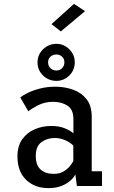

<svg xmlns="http://www.w3.org/2000/svg" viewBox="-20 -959 590 990"><path d="M230 11Q159 11 114.5 -32Q70 -75 70 -152Q70 -206.5 95 -241.2Q120 -276 159.8 -292.8Q199.5 -309.5 243.5 -309.5Q287.5 -309.5 317.8 -296Q348 -282.5 358.5 -271.5V-345Q358.5 -394.5 328 -414.2Q297.5 -434 254 -434Q210.5 -434 175.5 -415.8Q140.5 -397.5 126 -385L84.5 -456.5Q97.5 -467.5 124.2 -480.5Q151 -493.5 187.5 -502.8Q224 -512 265.5 -512Q312 -512 355 -497.2Q398 -482.5 425.5 -448.5Q453 -414.5 453 -356.5V-76H506V0H376.5L368.5 -60Q362 -45.5 344.5 -29Q327 -12.5 298.2 -0.8Q269.5 11 230 11ZM257.5 -62.5Q287 -62.5 307.8 -75Q328.5 -87.5 341 -103.2Q353.5 -119 358 -129V-207.5Q348.5 -220 321 -233.8Q293.5 -247.5 262 -247.5Q223.5 -247.5 194 -226.2Q164.5 -205 164.5 -155.5Q164.5 -107.5 189.2 -85Q214 -62.5 257.5 -62.5ZM271 -542Q231 -542 202.2 -569.5Q173.5 -597 173.5 -638Q173.5 -677 202.2 -705Q231 -733 271 -733Q309 -733 337.2 -705Q365.5 -677 365.5 -638Q365.5 -597 337.2 -569.5Q309 -542 271 -542ZM271 -595.5Q288 -595.5 300 -607.2Q312 -619 312 -638.5Q312 -655.5 300 -666.8Q288 -678 271 -678Q252.5 -678 240.2 -666.8Q228 -655.5 228 -638.5Q228 -619 240.2 -607.2Q252.5 -595.5 271 -595.5ZM293.5 -797 245.5 -834.5 361.5 -939 418.5 -901.5Z"/></svg>

Font: Trispace SemiCondensed
Style: Regular
Weight: 400
Width: 4
Designer: Tyler Finck
Foundry: Etcetera Type Company
Version: Version 1.210; ttfautohint (v1.8.3)